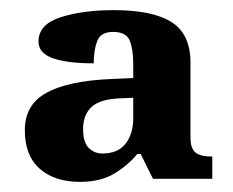

<svg xmlns="http://www.w3.org/2000/svg" viewBox="-20 -739 460 379"><path d="M138 -380Q87.7 -380 58.3 -406Q29 -432 29 -482Q29 -532 71 -555.5Q113 -579 198 -583L243 -584.9V-612.5Q243 -641 236.2 -658.5Q229.4 -676 203 -676Q179 -676 172 -658.2Q165 -640.4 165 -614Q113 -614 84.5 -624Q56 -634 56 -657Q56 -691 99.8 -705Q143.7 -719 204.8 -719Q281 -719 318.5 -695.5Q356 -672 356 -614.9V-467.8Q356 -446.5 365.5 -438.2Q375 -430 399 -430V-386H282L257.7 -435H251Q233 -413 205.8 -396.5Q178.6 -380 138 -380ZM182 -436Q213 -436 228 -455.5Q243 -475 243 -505.3V-546L220 -545Q179 -544 161.5 -528.5Q144 -513 144 -484Q144 -458 155.2 -447Q166.3 -436 182 -436Z"/></svg>

Font: Noto Serif NP Hmong
Style: Regular
Weight: 400
Designer: Dalton Maag Ltd
Foundry: Dalton Maag Ltd
Version: Version 1.001